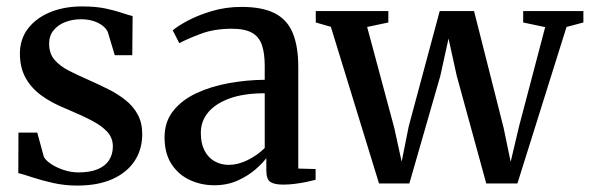

<svg xmlns="http://www.w3.org/2000/svg" viewBox="-20 -567 1837 598"><path d="M220.5 11Q182 11 146 3Q110 -5 81.5 -14.5Q53 -24 37 -28L37.5 -154H96L116.5 -79Q122 -67.5 139 -56.2Q156 -45 178.8 -37.5Q201.5 -30 224.5 -30Q260 -30 283.8 -39.8Q307.5 -49.5 319.5 -67.8Q331.5 -86 331.5 -111Q331.5 -137 314.5 -156Q297.5 -175 265.2 -191.8Q233 -208.5 186.5 -228Q140.5 -246.5 108.2 -270.2Q76 -294 59 -325.8Q42 -357.5 42 -400Q42 -445 67.2 -478Q92.5 -511 136.2 -529Q180 -547 235.5 -547Q278.5 -547 308.8 -540.5Q339 -534 359.5 -527Q380 -520 393 -517L392 -395H337.5L316 -466.5Q311.5 -477.5 299.8 -486.8Q288 -496 271 -501.5Q254 -507 232 -507Q205.5 -507 183 -498.2Q160.5 -489.5 146.8 -472.5Q133 -455.5 133 -431Q133 -400 150.2 -380.2Q167.5 -360.5 195.8 -346.2Q224 -332 256 -318Q287.5 -304 317.5 -289Q347.5 -274 371.2 -255Q395 -236 409 -210.2Q423 -184.5 423 -149.5Q423 -102 399.5 -66Q376 -30 330.8 -9.5Q285.5 11 220.5 11Z M647 10Q606.5 10 571 -6.5Q535.5 -23 514 -56.2Q492.5 -89.5 492.5 -139.5Q492.5 -188 519.8 -222Q547 -256 592.2 -277Q637.5 -298 692.8 -308Q748 -318 804.5 -318.5V-361.5Q804.5 -401 795.8 -426.8Q787 -452.5 764.8 -465Q742.5 -477.5 702 -477.5Q648 -477.5 606.2 -462Q564.5 -446.5 538.5 -432.5L518 -472.5Q531.5 -484.5 563.2 -501.8Q595 -519 638.8 -532.2Q682.5 -545.5 732.5 -545.5Q796.5 -545.5 835.5 -525.8Q874.5 -506 891.8 -464.2Q909 -422.5 909 -358V-42L963 -40.5V-7Q952 -4 935.2 -0.5Q918.5 3 899.2 5.5Q880 8 862 8Q835 8 822.2 -0.2Q809.5 -8.5 809.5 -36.5V-74.5Q798.5 -59.5 775.8 -39.5Q753 -19.5 720.5 -4.8Q688 10 647 10ZM692.5 -53.5Q721 -53.5 751 -68.2Q781 -83 804.5 -106V-276.5Q740.5 -276.5 696.2 -260.8Q652 -245 628.8 -217.5Q605.5 -190 605.5 -153Q605.5 -120 617 -98Q628.5 -76 648.2 -64.8Q668 -53.5 692.5 -53.5Z M963.5 -497V-532.5H1189.5V-497L1123.5 -483L1208 -168.5L1231 -63.5L1253 -173.5L1349.5 -532.5H1456.5L1548.5 -169L1570.5 -63L1596.5 -173L1678 -482.5L1609.5 -497V-532.5H1797V-497L1744.5 -483L1591.5 4.5H1494.5L1402.5 -331L1377 -447L1351.5 -331L1255 4.5H1160.5L1010.5 -483.5Z"/></svg>

Font: Merriweather 72pt Medium
Style: Regular
Weight: 500
Version: Version 2.100